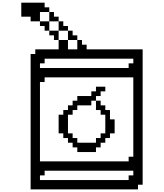

<svg xmlns="http://www.w3.org/2000/svg" viewBox="-20 -1449 1254 1469"><path d="M214.3 -1035.7V0H1035.7V-35.7H1071.4V-1071.4H642.9V-1107.1H607.1V-1142.9H571.4V-1071.4H500V-1142.9H428.6V-1071.4H250V-1035.7ZM964.3 -71.4H285.7V-107.1H321.4V-142.9H1000V-107.1H964.3ZM1000 -250H964.3V-214.3H285.7V-821.4H321.4V-857.1H1000ZM1000 -964.3H964.3V-928.6H285.7V-964.3H321.4V-1000H1000ZM428.6 -571.4V-428.6H464.3V-392.9H500V-357.1H535.7V-321.4H571.4V-285.7H714.3V-321.4H750V-357.1H785.7V-392.9H821.4V-428.6H857.1V-535.7H821.4V-607.1H785.7V-642.9H750V-678.6H714.3V-607.1H750V-571.4H785.7V-428.6H750V-392.9H714.3V-357.1H571.4V-392.9H535.7V-428.6H500V-571.4H535.7V-607.1H571.4V-642.9H678.6V-678.6H714.3V-714.3H750V-750H785.7V-785.7H714.3V-750H678.6V-714.3H571.4V-678.6H535.7V-642.9H500V-607.1H464.3V-571.4ZM428.6 -1142.9V-1214.3H357.1V-1178.6H392.9V-1142.9ZM357.1 -1214.3V-1285.7H285.7V-1250H321.4V-1214.3ZM285.7 -1285.7V-1357.1H357.1V-1392.9H321.4V-1428.6H142.9V-1321.4H214.3V-1285.7ZM357.1 -1357.1V-1285.7H428.6V-1321.4H392.9V-1357.1ZM428.6 -1285.7V-1214.3H500V-1250H464.3V-1285.7ZM500 -1214.3V-1142.9H571.4V-1178.6H535.7V-1214.3Z"/></svg>

Font: Gossip Icons High Pixel
Style: Regular
Weight: 500
Designer: Deborah Khodanovich
Version: Version 1.001;Glyphs 3.3.1 (3343)